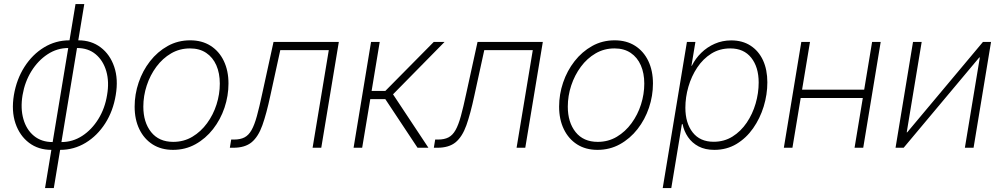

<svg xmlns="http://www.w3.org/2000/svg" viewBox="-20 -748 5075 972"><path d="M240.2 10.7Q174.3 10.7 127 -25.1Q79.6 -61 58.3 -123.5Q37.1 -186 50.3 -266.6Q64 -347.2 104 -409.7Q144 -472.2 202.9 -508.1Q261.7 -543.9 332 -543.9H376.5Q442.4 -543.9 489.7 -508.1Q537.1 -472.2 558.3 -409.7Q579.6 -347.2 565.9 -266.6Q552.7 -186 512.7 -123.5Q472.7 -61 413.6 -25.1Q354.5 10.7 284.7 10.7ZM246.6 -28.8H291Q348.1 -28.8 396.2 -60.1Q444.3 -91.3 477.8 -145.3Q511.2 -199.2 522 -266.6Q533.7 -333.5 518.1 -387.5Q502.4 -441.4 464.6 -473.1Q426.8 -504.9 370.1 -504.9H325.7Q269 -504.9 220.7 -473.1Q172.4 -441.4 138.9 -387.5Q105.5 -333.5 94.2 -266.6Q83 -199.2 98.4 -145.3Q113.8 -91.3 151.9 -60.1Q189.9 -28.8 246.6 -28.8ZM208 204.1 362.3 -727.5H406.7L252.4 204.1Z M856 10.7Q796.4 10.7 752.9 -16.8Q709.5 -44.4 685.5 -93.8Q661.6 -143.1 661.6 -208Q661.6 -270.5 681.9 -330.3Q702.1 -390.1 739.7 -438.2Q777.3 -486.3 828.9 -515.1Q880.4 -543.9 942.9 -543.9Q1002.4 -543.9 1045.9 -516.4Q1089.4 -488.8 1113 -439.5Q1136.7 -390.1 1136.7 -325.2Q1136.7 -262.7 1116.5 -202.6Q1096.2 -142.6 1058.6 -94.5Q1021 -46.4 969.5 -17.8Q918 10.7 856 10.7ZM856.9 -29.8Q910.6 -29.8 953.9 -55.7Q997.1 -81.5 1028.3 -124.3Q1059.6 -167 1076.2 -219.2Q1092.8 -271.5 1092.8 -324.7Q1092.8 -377.4 1075.2 -417.5Q1057.6 -457.5 1023.9 -480.2Q990.2 -502.9 941.9 -502.9Q889.6 -502.9 846.4 -477.8Q803.2 -452.6 771.7 -410.2Q740.2 -367.7 722.9 -315.2Q705.6 -262.7 705.6 -208Q705.6 -128.9 745.1 -79.3Q784.7 -29.8 856.9 -29.8Z M1143.6 0 1150.4 -41.5H1164.6Q1196.8 -41.5 1217.8 -52.5Q1238.8 -63.5 1253.4 -89.4Q1268.1 -115.2 1280.5 -160.4Q1293 -205.6 1307.6 -274.4L1364.7 -535.6H1695.3L1606.4 0H1562.5L1644.5 -494.1H1398.9L1348.6 -263.7Q1329.1 -172.4 1308.3 -114Q1287.6 -55.7 1253.9 -27.8Q1220.2 0 1161.1 0Z M1770 0 1858.4 -535.6H1902.3L1861.3 -287.6H1930.7L2175.8 -535.6H2230.5L1969.7 -270.5L2148.9 0H2093.8L1930.7 -246.1H1854.5L1813.5 0Z M2176.3 0 2183.1 -41.5H2197.3Q2229.5 -41.5 2250.5 -52.5Q2271.5 -63.5 2286.1 -89.4Q2300.8 -115.2 2313.2 -160.4Q2325.7 -205.6 2340.3 -274.4L2397.5 -535.6H2728L2639.2 0H2595.2L2677.2 -494.1H2431.6L2381.3 -263.7Q2361.8 -172.4 2341.1 -114Q2320.3 -55.7 2286.6 -27.8Q2252.9 0 2193.8 0Z M3004.9 10.7Q2945.3 10.7 2901.9 -16.8Q2858.4 -44.4 2834.5 -93.8Q2810.5 -143.1 2810.5 -208Q2810.5 -270.5 2830.8 -330.3Q2851.1 -390.1 2888.7 -438.2Q2926.3 -486.3 2977.8 -515.1Q3029.3 -543.9 3091.8 -543.9Q3151.4 -543.9 3194.8 -516.4Q3238.3 -488.8 3262 -439.5Q3285.6 -390.1 3285.6 -325.2Q3285.6 -262.7 3265.4 -202.6Q3245.1 -142.6 3207.5 -94.5Q3169.9 -46.4 3118.4 -17.8Q3066.9 10.7 3004.9 10.7ZM3005.9 -29.8Q3059.6 -29.8 3102.8 -55.7Q3146 -81.5 3177.2 -124.3Q3208.5 -167 3225.1 -219.2Q3241.7 -271.5 3241.7 -324.7Q3241.7 -377.4 3224.1 -417.5Q3206.5 -457.5 3172.9 -480.2Q3139.2 -502.9 3090.8 -502.9Q3038.6 -502.9 2995.4 -477.8Q2952.1 -452.6 2920.7 -410.2Q2889.2 -367.7 2871.8 -315.2Q2854.5 -262.7 2854.5 -208Q2854.5 -128.9 2894 -79.3Q2933.6 -29.8 3005.9 -29.8Z M3335 204.1 3457.5 -535.6H3500.5L3480.5 -415H3482.4Q3500.5 -451.7 3530.3 -480.7Q3560.1 -509.8 3598.6 -526.6Q3637.2 -543.5 3682.1 -543.5Q3738.8 -543.5 3779.8 -516.8Q3820.8 -490.2 3842.8 -442.6Q3864.7 -395 3864.7 -331.1Q3864.7 -269.5 3846.2 -209Q3827.6 -148.4 3792.7 -98.6Q3757.8 -48.8 3708.3 -19Q3658.7 10.7 3596.2 10.7Q3549.8 10.7 3516.6 -6.8Q3483.4 -24.4 3463.1 -54Q3442.9 -83.5 3435.5 -119.6H3432.1L3378.4 204.1ZM3592.8 -30.3Q3646 -30.3 3688.2 -56.6Q3730.5 -83 3760.3 -127Q3790 -170.9 3805.4 -223.9Q3820.8 -276.9 3820.8 -330.1Q3820.8 -408.2 3783.2 -455.6Q3745.6 -502.9 3677.2 -502.9Q3623 -502.9 3581.1 -476.6Q3539.1 -450.2 3509.8 -406.2Q3480.5 -362.3 3465.1 -309.1Q3449.7 -255.9 3449.7 -202.6Q3449.7 -125 3486.8 -77.6Q3523.9 -30.3 3592.8 -30.3Z M4368.7 -293.9 4361.8 -252H4021.5L4028.3 -293.9ZM4080.6 -535.6 3991.7 0H3948.2L4036.6 -535.6ZM4438.5 -535.6 4350.1 0H4306.2L4395 -535.6Z M4908.7 0H4864.7L4940.4 -457H4937.5L4554.7 0H4513.7L4602.1 -535.6H4646L4570.3 -78.1H4572.8L4956.1 -535.6H4997.1Z"/></svg>

Font: Inter 20pt ExtraLight
Style: Italic
Weight: 250
Italic angle: -9.3988°
Version: Version 4.001;git-66647c0bb